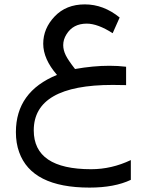

<svg xmlns="http://www.w3.org/2000/svg" viewBox="-20 -538 668 872"><path d="M238.8 -197.8Q176.3 -270 176.3 -339.4Q176.3 -408.7 228.3 -463.4Q280.3 -518.1 365.2 -518.1Q450.2 -518.1 523.4 -458.5L491.7 -387.2Q423.8 -430.7 374 -430.7Q311.5 -430.7 281.7 -381.8Q267.1 -358.4 267.1 -333Q267.1 -310.5 278.8 -286.6Q289.6 -264.6 320.8 -224.6Q403.3 -239.3 477.1 -239.3Q516.1 -239.3 552.7 -234.9V-151.4Q521 -152.3 491.7 -152.3Q133.3 -152.3 133.3 54.2Q133.3 230.5 394 230.5Q486.8 230.5 574.2 189V278.8Q500 314 386.7 314Q124 314 66.9 152.8Q52.2 112.3 52.2 62Q52.2 -121.6 238.8 -197.8Z"/></svg>

Font: Nahid FD
Style: FD
Weight: 400
Foundry: DejaVu fonts team - Redesigned by Saber Rastikerdar
Version: Version 0.3.0